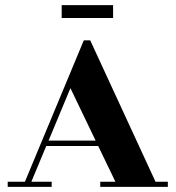

<svg xmlns="http://www.w3.org/2000/svg" viewBox="-20 -727 683 747"><path d="M633 -20V0H370V-20H429L362 -159H160L102 -20H181V0H10V-20H77L306 -570H331L585 -20ZM169 -180H352L254 -384ZM420 -707V-657H220V-707Z"/></svg>

Font: Rozha One
Style: Regular
Weight: 400
Designer: Tim Donaldson, Indian Type Foundry
Foundry: Indian Type Foundry
Version: Version 1.300;PS 1.0;hotconv 1.0.78;makeotf.lib2.5.61930; tt